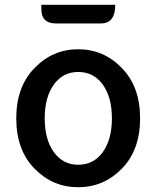

<svg xmlns="http://www.w3.org/2000/svg" viewBox="-20 -770 654 803"><path d="M124 -485Q200 -564 307 -564Q414 -564 490 -485Q566 -407 566 -275Q566 -143 490 -65Q414 13 307 13Q200 13 124 -65Q48 -143 48 -275Q48 -407 124 -485ZM307 -81Q372 -81 410 -134Q448 -187 448 -275Q448 -363 410 -416Q372 -469 307 -469Q243 -469 205 -416Q167 -363 167 -275Q167 -187 205 -134Q243 -81 307 -81ZM213 -672Q153 -672 153 -732V-750H462Q462 -672 402 -672Z"/></svg>

Font: Swei Half Moon CJK TC
Style: Medium
Weight: 500
Version: Version 2.125